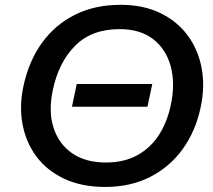

<svg xmlns="http://www.w3.org/2000/svg" viewBox="-20 -746 864 778"><path d="M406.5 11.5Q311.5 11.5 241.2 -21.2Q171 -54 128.2 -111Q85.5 -168 71.5 -241.8Q57.5 -315.5 75 -397Q96.5 -498 149.8 -572Q203 -646 283.8 -686.2Q364.5 -726.5 468 -726.5Q561 -726.5 629.8 -693Q698.5 -659.5 741 -601.8Q783.5 -544 797.2 -469Q811 -394 793 -311Q773 -215.5 720.8 -142.8Q668.5 -70 588.8 -29.2Q509 11.5 406.5 11.5ZM409.5 -87.5Q483.5 -87.5 537.2 -117.5Q591 -147.5 624.8 -200.5Q658.5 -253.5 672.5 -322.5Q690.5 -409 671.5 -478.2Q652.5 -547.5 600 -587.8Q547.5 -628 465 -628Q350.5 -628 284 -560.2Q217.5 -492.5 194.5 -383Q175.5 -296.5 196.5 -229.8Q217.5 -163 272 -125.2Q326.5 -87.5 409.5 -87.5ZM271.5 -313.5 291 -405.5H597L577.5 -313.5Z"/></svg>

Font: Commissioner Medium
Style: Italic
Weight: 500
Italic angle: -12°
Designer: Kostas Bartsokas
Foundry: Kostas Bartsokas
Version: Version 1.000; ttfautohint (v1.8.3)